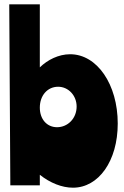

<svg xmlns="http://www.w3.org/2000/svg" viewBox="-20 -861 577 892"><path d="M28 0H165V-49C213 -11 268 11 319 11C438 11 527 -113 527 -287C527 -469 431 -609 306 -609C252 -609 201 -583 165 -548V-841H23ZM165 -361C165 -418 201 -458 250 -458C298 -458 336 -417 336 -366C336 -311 295 -270 245 -270C198 -270 165 -307 165 -361Z"/></svg>

Font: Ranchers
Style: Regular
Weight: 400
Designer: Pablo Impallari, Brenda Gallo
Foundry: Pablo Impallari, Brenda Gallo
Version: Version 1.000